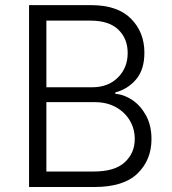

<svg xmlns="http://www.w3.org/2000/svg" viewBox="-20 -748 689 768"><path d="M96.2 0V-727.5H343.8Q450.2 -727.5 503.9 -673.3Q557.6 -619.1 557.6 -537.6Q557.6 -469.2 524.2 -430.2Q490.7 -391.1 441.4 -378.4V-372.6Q476.1 -370.1 509.3 -347.9Q542.5 -325.7 564.2 -285.9Q585.9 -246.1 585.9 -191.4Q585.9 -108.4 530.3 -54.2Q474.6 0 357.4 0ZM165.5 -62H356Q439 -62 479 -98.9Q519 -135.7 519 -191.9Q519 -232.9 499 -266.4Q479 -299.8 443.1 -319.6Q407.2 -339.4 358.9 -339.4H165.5ZM165.5 -398.9H348.6Q412.6 -398.9 451.7 -438Q490.7 -477.1 490.7 -536.1Q490.7 -593.3 453.4 -629.4Q416 -665.5 342.3 -665.5H165.5Z"/></svg>

Font: Inter Light
Style: Regular
Weight: 300
Designer: Rasmus Andersson
Foundry: rsms
Version: Version 4.000;git-a52131595